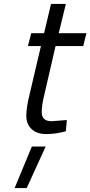

<svg xmlns="http://www.w3.org/2000/svg" viewBox="-20 -668 457 971"><path d="M191 -101Q191 -55 241 -55L318 -61L313 -4Q261 10 214 10Q167 10 140 -15Q113 -40 113 -82Q113 -124 129 -188L187 -435H121L138 -500H203L238 -648H313L277 -500H417L401 -435H261L203 -184Q191 -136 191 -101ZM141 73H211L115 283H54Z"/></svg>

Font: Titillium Web
Style: Italic
Weight: 400
Italic angle: -13°
Version: Version 1.002;PS 57.000;hotconv 1.0.70;makeotf.lib2.5.55311